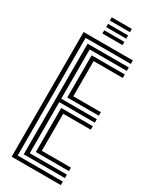

<svg xmlns="http://www.w3.org/2000/svg" viewBox="-239 -1008 859 1067"><g transform="rotate(30 190.5 -474.5)"><path d="M43.2 0V-800H359V-777.5H69V-22.5H359V0ZM94.8 -45V-755H359V-732.8H120.8V-417H349V-394.8H120.8V-67.2H359V-45ZM146.5 -439.5V-710.2H359V-687.8H172.2V-462H349V-439.5ZM146.5 -89.8V-372.2H349V-349.8H172.2V-112.2H359V-89.8ZM137.8 -928V-949H266.8V-928ZM137.8 -886.5V-907.2H266.8V-886.5ZM137.8 -845V-865.8H266.8V-845Z"/></g></svg>

Font: Big Shoulders Inline Display ExtraBold
Style: Regular
Weight: 800
Designer: Patric King
Foundry: XO Type Co
Version: Version 1.000